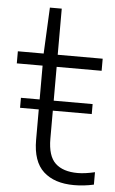

<svg xmlns="http://www.w3.org/2000/svg" viewBox="-54 -777 495 823"><g transform="rotate(5 194.0 -365.5)"><path d="M296 9Q211.5 9 164.5 -34Q117.5 -77 117.5 -170V-301H37V-344H117.5V-489.5H6.5V-541.5H117.5L127 -740H178V-541.5H371.5V-489.5H178V-344H345.5V-301H178V-180.5Q178 -106 211 -75Q244 -44 307 -44Q338.5 -44 381 -54V-0.5Q338.5 9 296 9Z"/></g></svg>

Font: Encode Sans SmExp Lt
Style: Regular
Weight: 300
Width: 6
Designer: Multiple Designers
Foundry: Impallari Type
Version: Version 3.002; ttfautohint (v1.8.3) -l 8 -r 50 -G 200 -x 14 